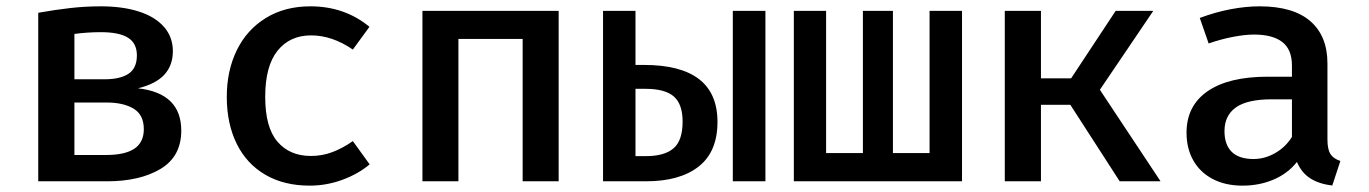

<svg xmlns="http://www.w3.org/2000/svg" viewBox="-20 -576 4348 610"><path d="M555.9 -161Q555.9 -79 490.3 -39.5Q424.6 0 320 0H101.5V-535.4Q155.9 -545.1 203.6 -550.5Q251.3 -555.9 300.5 -555.9Q369.2 -555.9 420.8 -539.5Q472.3 -523.1 500.8 -490.8Q529.2 -458.5 529.2 -413.3Q529.2 -368.7 502.6 -339.2Q475.9 -309.7 418.5 -295.4Q555.9 -280 555.9 -161ZM216.4 -468.2V-324.1H311.8Q362.1 -324.1 388.5 -341.8Q414.9 -359.5 414.9 -400Q414.9 -438.5 386.7 -456.2Q358.5 -473.8 300.5 -473.8Q258.5 -473.8 216.4 -468.2ZM316.9 -83.6Q377.4 -83.6 407.2 -103.8Q436.9 -124.1 436.9 -165.6Q436.9 -211.3 404.4 -230.8Q371.8 -250.3 319 -250.3H216.4V-83.6Z M1101 -127.7 1154.4 -53.8Q1117.9 -23.1 1067.4 -4.6Q1016.9 13.8 964.1 13.8Q882.1 13.8 822.6 -21Q763.1 -55.9 731.8 -119.7Q700.5 -183.6 700.5 -268.2Q700.5 -351.3 732.3 -416.4Q764.1 -481.5 824.4 -518.7Q884.6 -555.9 966.2 -555.9Q1074.9 -555.9 1153.8 -490.8L1101 -418.5Q1035.4 -463.6 968.2 -463.6Q901 -463.6 861.8 -414.9Q822.6 -366.2 822.6 -268.2Q822.6 -171.3 861.5 -125.9Q900.5 -80.5 967.7 -80.5Q1003.6 -80.5 1036.2 -92.8Q1068.7 -105.1 1101 -127.7Z M1754.9 0H1640.5V-452.3H1436.4V0H1322.1V-541.5H1754.9Z M1999 -541.5V-369.7H2025.6Q2259.5 -369.7 2259.5 -188.7Q2259.5 -93.8 2199.7 -46.9Q2140 0 2032.3 0H1895.9V-541.5ZM2308.2 -541.5H2411.8V0H2308.2ZM1999 -293.8V-80H2032.8Q2090.8 -80 2119.7 -104.6Q2148.7 -129.2 2148.7 -189.7Q2148.7 -245.1 2120.8 -269.5Q2092.8 -293.8 2031.3 -293.8Z M2933.3 -541.5H3036.4V0H2502.1V-541.5H2604.6V-89.7H2721.5V-541.5H2816.9V-89.7H2933.3Z M3287.2 0H3172.3V-541.5H3287.2V-327.2H3383.1L3524.6 -541.5H3644.1L3474.4 -290.8L3667.2 0H3537.4L3380.5 -243.1H3287.2Z M4197.4 -132.8Q4197.4 -101.5 4206.9 -86.7Q4216.4 -71.8 4238.5 -64.6L4212.8 13.3Q4171.3 8.7 4143.1 -9.2Q4114.9 -27.2 4100.5 -61.5Q4071.3 -24.6 4026.2 -5.4Q3981 13.8 3927.7 13.8Q3873.3 13.8 3833.1 -7.2Q3792.8 -28.2 3771.3 -66.2Q3749.7 -104.1 3749.7 -154.4Q3749.7 -240 3816.7 -286.2Q3883.6 -332.3 4007.2 -332.3H4084.6V-367.7Q4084.6 -419 4053.8 -442.6Q4023.1 -466.2 3964.1 -466.2Q3935.9 -466.2 3897.9 -459Q3860 -451.8 3820 -437.9L3791.8 -519Q3841 -537.4 3889.7 -546.7Q3938.5 -555.9 3981.5 -555.9Q4088.7 -555.9 4143.1 -508.7Q4197.4 -461.5 4197.4 -374.4ZM4084.6 -141V-260.5H4021Q3942.6 -260.5 3906.4 -234.6Q3870.3 -208.7 3870.3 -159.5Q3870.3 -115.9 3893.6 -93.3Q3916.9 -70.8 3962.6 -70.8Q3997.9 -70.8 4031 -89.5Q4064.1 -108.2 4084.6 -141Z"/></svg>

Font: Fira Code Fixed Medium
Style: Regular
Weight: 500
Monospace: yes
Designer: Carrois Corporate, Edenspiekermann AG, Nikita Prokopov
Foundry: Carrois Corporate, Edenspiekermann AG, Nikita Prokopov
Version: Version 5.002